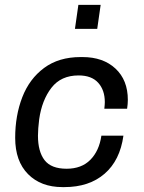

<svg xmlns="http://www.w3.org/2000/svg" viewBox="-20 -754 586 784"><path d="M502 -346Q502 -330 499 -310H406Q408 -328 408 -337Q408 -386 381 -416Q354 -446 301 -446Q229 -446 190 -395.5Q151 -345 140 -267Q135 -227 135 -200Q135 -135 162 -100Q189 -65 252 -65Q313 -65 349 -101.5Q385 -138 394 -200H484Q470 -99 407 -44.5Q344 10 243 10H235Q147 10 94.5 -43Q42 -96 42 -191Q42 -282 71 -357Q100 -432 160 -476.5Q220 -521 309 -521H317Q401 -521 451.5 -474Q502 -427 502 -346ZM377 -636H286L300 -734H391Z"/></svg>

Font: Chivo
Style: Italic
Weight: 400
Italic angle: -8.05°
Designer: Hector Gatti
Foundry: Omnibus-Type
Version: Version 1.007